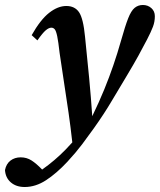

<svg xmlns="http://www.w3.org/2000/svg" viewBox="-90 -517 641 770"><path d="M-70 165Q-65 140 -48 127Q-31 114 -7 114Q17 114 36.5 126.5Q56 139 79 163Q130 127 172 84Q180 76 186.5 68.5Q193 61 200 54Q193 -9 185 -64.5Q177 -120 168 -178Q159 -236 149 -305Q144 -350 139.5 -371.5Q135 -393 129.5 -399.5Q124 -406 116 -406Q106 -406 93.5 -395.5Q81 -385 60 -355L37 -376Q72 -438 107 -465.5Q142 -493 176 -493Q210 -493 227 -468Q244 -443 251 -370Q260 -284 267.5 -204.5Q275 -125 280 -51Q308 -109 328 -158Q348 -207 364.5 -255Q381 -303 396 -356Q412 -413 424 -443.5Q436 -474 450 -485.5Q464 -497 483 -497Q503 -497 517 -484.5Q531 -472 531 -452Q531 -430 523.5 -410Q516 -390 500 -359Q484 -328 465 -293.5Q446 -259 419 -214Q391 -168 359.5 -114.5Q328 -61 286 -2Q264 29 239.5 61.5Q215 94 180 132Q137 178 95 205.5Q53 233 9 233Q-25 233 -46.5 214.5Q-68 196 -70 165Z"/></svg>

Font: Source Serif Pro SemiBold
Style: Italic
Weight: 600
Italic angle: -12°
Designer: Frank Grießhammer
Foundry: Adobe Systems Incorporated
Version: Version 3.001;hotconv 1.0.111;makeotfexe 2.5.65597